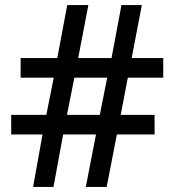

<svg xmlns="http://www.w3.org/2000/svg" viewBox="-20 -734 686 754"><path d="M482 -429 454 -283H587V-206H439L399 0H317L357 -206H228L190 0H110L147 -206H24V-283H162L191 -429H61V-506H205L244 -714H327L287 -506H418L457 -714H537L497 -506H621V-429ZM243 -283H372L401 -429H272Z"/></svg>

Font: Noto Sans Myanmar Medium
Style: Regular
Weight: 500
Designer: Monotype Design Team
Foundry: Monotype Imaging Inc.
Version: Version 2.107; ttfautohint (v1.8.4.7-5d5b)